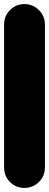

<svg xmlns="http://www.w3.org/2000/svg" viewBox="-20 -920 240 940"><path d="M0 -100H200V-800H0ZM100 -200Q58 -200 29 -170.5Q0 -141 0 -100Q0 -58 29 -29Q58 0 100 0Q141 0 170.5 -29Q200 -58 200 -100Q200 -141 170.5 -170.5Q141 -200 100 -200ZM100 -900Q58 -900 29 -870.5Q0 -841 0 -800Q0 -758 29 -729Q58 -700 100 -700Q141 -700 170.5 -729Q200 -758 200 -800Q200 -841 170.5 -870.5Q141 -900 100 -900Z"/></svg>

Font: Wavefont Black
Style: Regular
Weight: 900
Version: Version 3.004;gftools[0.9.33]